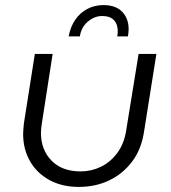

<svg xmlns="http://www.w3.org/2000/svg" viewBox="-20 -722 672 755"><path d="M595 -510 547 -208Q537 -137 500.5 -88Q464 -39 410 -13Q356 13 290 13Q223 13 173.5 -14.5Q124 -42 97.5 -89Q71 -136 71 -195Q71 -204 72 -215.5Q73 -227 74 -237L117 -510H187L144 -233Q143 -225 142 -216.5Q141 -208 141 -200Q141 -133 182.5 -90.5Q224 -48 297 -48Q339 -48 376.5 -66Q414 -84 441.5 -121Q469 -158 477 -214L525 -510ZM250 -579Q257 -617 276 -644.5Q295 -672 323.5 -687Q352 -702 387 -702Q442 -702 467.5 -667.5Q493 -633 483 -579H441Q445 -599 441 -617.5Q437 -636 423 -647.5Q409 -659 381 -659Q352 -659 326 -637.5Q300 -616 294 -579Z"/></svg>

Font: MuseoModerno Thin Light
Style: Italic
Weight: 300
Italic angle: -9°
Version: Version 1.003